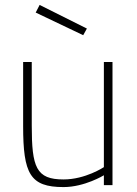

<svg xmlns="http://www.w3.org/2000/svg" viewBox="-20 -752 556 780"><path d="M125 -701 318 -609 333 -636 141 -732ZM402 -73C402 -73 327 -23 238 -23C127 -23 109 -72 109 -242V-500H74V-240C74 -46 102 8 238 8C324 8 402 -40 402 -40V0H437V-500H402Z"/></svg>

Font: RazerF5 Thin
Style: Regular
Weight: 250
Foundry: Razer Inc.
Version: Version 2